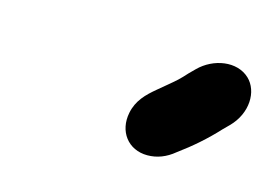

<svg xmlns="http://www.w3.org/2000/svg" viewBox="-42 -876 463 327"><g transform="rotate(15 189.5 -713.0)"><path d="M234.3 -620C251.3 -620 267 -626 281.4 -638C305.5 -655.6 326.9 -674.3 346.9 -696L356.9 -706C384.6 -733.7 385.3 -773 364.7 -792.5C341.5 -814.4 301 -807.7 276.3 -783L266.3 -773C254.6 -760 250.6 -756.6 237.9 -746L221.1 -732C204.9 -718.5 190.7 -704.6 186.2 -682C179.3 -647.9 200.3 -620 234.3 -620Z"/></g></svg>

Font: Smoothie
Style: It
Weight: 400
Foundry: Cannot Into Space Fonts
Version: Version 0.8